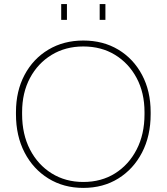

<svg xmlns="http://www.w3.org/2000/svg" viewBox="-20 -908 814 938"><path d="M387 10Q291 10 216.5 -36Q142 -82 100 -163Q58 -244 58 -350V-360Q58 -463 100 -542Q142 -621 216.5 -665.5Q291 -710 387 -710Q484 -710 558 -665.5Q632 -621 674 -542Q716 -463 716 -360V-350Q716 -244 674 -163Q632 -82 558 -36Q484 10 387 10ZM387 -19Q475 -19 542 -61Q609 -103 647.5 -177.5Q686 -252 686 -350V-360Q686 -455 647.5 -527Q609 -599 542 -640Q475 -681 387 -681Q300 -681 232.5 -640Q165 -599 126.5 -527Q88 -455 88 -360V-350Q88 -252 126.5 -177.5Q165 -103 232.5 -61Q300 -19 387 -19ZM467 -811V-888H495V-811ZM279 -811V-888H307V-811Z"/></svg>

Font: SUSE Thin
Style: Regular
Weight: 250
Designer: Rene Bieder
Foundry: SUSE
Version: Version 1.000